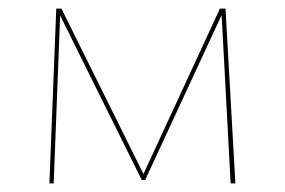

<svg xmlns="http://www.w3.org/2000/svg" viewBox="-20 -427 663 447"><path d="M528 0H517L496 -392L318 -8H310L120 -391L105 0H95L111 -407H123L314 -22L492 -407H505Z"/></svg>

Font: EauTest Hairline
Style: Regular
Weight: 250
Designer: Christian Thalmann (Catharsis Fonts)
Version: Version 0.001;PS 000.001;hotconv 1.0.88;makeotf.lib2.5.64775